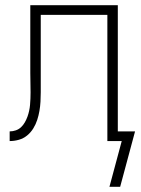

<svg xmlns="http://www.w3.org/2000/svg" viewBox="-20 -540 540 735"><path d="M440 175H399L446 0H391V-483H136V-223Q136 -205 136 -187Q136 -169 135 -151Q134 -133 131 -115.5Q128 -98 122.5 -81Q117 -64 107.5 -48.5Q98 -33 84 -21.5Q70 -10 52.5 -5Q35 0 17 0V-37Q29 -37 40.5 -41Q52 -45 60.5 -53Q69 -61 75 -71.5Q81 -82 85 -93Q89 -104 91.5 -115.5Q94 -127 95 -138.5Q96 -150 96.5 -162Q97 -174 97 -186Q97 -205 96.5 -223.5Q96 -242 96 -261V-520H431V-37H497Z"/></svg>

Font: Iosevka Curly Extralight
Style: Regular
Weight: 200
Monospace: yes
Designer: Belleve Invis
Foundry: Belleve Invis
Version: Version 22.1.2; ttfautohint (v1.8.4)